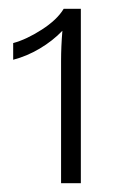

<svg xmlns="http://www.w3.org/2000/svg" viewBox="-20 -750 260 437"><path d="M164 -730V-333H119V-612Q119 -644 122 -680Q100 -657 70.5 -639.5Q41 -622 10 -614V-652Q40 -660 75 -682.5Q110 -705 125 -730Z"/></svg>

Font: Work Sans Light
Style: Regular
Weight: 300
Designer: Wei Huang
Foundry: Wei Huang
Version: Version 1.500